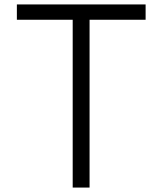

<svg xmlns="http://www.w3.org/2000/svg" viewBox="-20 -845 731 865"><path d="M307.5 0H383.5V-756H636V-825H56V-756H307.5Z"/></svg>

Font: Spartan
Style: Regular
Weight: 400
Designer: Matt Bailey, Mirko Velimirovic
Foundry: Matt Bailey
Version: Version 1.003; ttfautohint (v1.8.3)